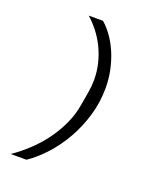

<svg xmlns="http://www.w3.org/2000/svg" viewBox="-161 -861 922 1100"><g transform="rotate(20 300.0 -311.0)"><path d="M420 -402Q420 -316 396 -234.5Q372 -153 332 -82.5Q292 -12 240.5 44.5Q189 101 134 138H38Q89 103 136 59Q183 15 220.5 -36.5Q258 -88 284.5 -145.5Q311 -203 321 -265L336 -352Q342 -388 342 -424Q342 -476 330 -524.5Q318 -573 297 -616Q276 -659 247.5 -695.5Q219 -732 187 -760H274Q305 -733 331.5 -695.5Q358 -658 377.5 -612Q397 -566 408.5 -513Q420 -460 420 -402Z"/></g></svg>

Font: IBM Plex Mono Text
Style: Italic
Weight: 450
Italic angle: -9°
Monospace: yes
Designer: Mike Abbink, Paul van der Laan, Pieter van Rosmalen
Foundry: Bold Monday
Version: Version 2.1